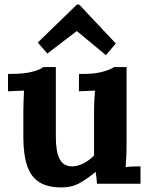

<svg xmlns="http://www.w3.org/2000/svg" viewBox="-20 -803 658 839"><path d="M248 16Q188 16 151.5 -7Q115 -30 98.5 -79Q82 -128 82 -205V-320Q82 -338 83 -361.5Q84 -385 85 -407Q69 -406 47.5 -405.5Q26 -405 15 -404V-480H25Q87 -480 123 -490Q159 -500 169 -510H224V-204Q224 -139 241 -107.5Q258 -76 295 -76Q321 -76 347.5 -90.5Q374 -105 391 -124V-320Q391 -338 392 -361.5Q393 -385 395 -407Q379 -406 357.5 -405.5Q336 -405 325 -404V-480H349Q396 -480 432 -490.5Q468 -501 478 -510H533V-161Q533 -147 532 -121.5Q531 -96 529 -73Q545 -75 564.5 -75.5Q584 -76 594 -76V0H404Q403 -13 401.5 -26Q400 -39 398 -52Q367 -26 331.5 -5Q296 16 248 16ZM443 -562 316 -667H315L187 -569L145 -617L316 -783H326L486 -613Z"/></svg>

Font: Lora
Style: Weight 700
Weight: 700
Designer: Olga Karpushina, Alexei Vanyashin (Cyrillic)
Foundry: Cyreal
Version: Version 3.001